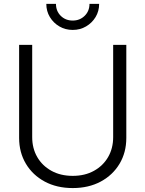

<svg xmlns="http://www.w3.org/2000/svg" viewBox="-20 -959 749 990"><path d="M355 10.7Q272.9 10.7 210.7 -22.7Q148.4 -56.2 113.5 -114.7Q78.6 -173.3 78.6 -247.6V-727.5H146V-252Q146 -194.3 171.9 -149.4Q197.8 -104.5 244.9 -78.4Q292 -52.2 355 -52.2Q418 -52.2 464.8 -78.4Q511.7 -104.5 537.6 -149.4Q563.5 -194.3 563.5 -252V-727.5H631.3V-247.6Q631.3 -172.9 596.4 -114.5Q561.5 -56.2 499.3 -22.7Q437 10.7 355 10.7ZM355 -804.7Q316.9 -804.7 286.1 -822.8Q255.4 -840.8 237.1 -871.1Q218.8 -901.4 218.8 -939H268.6Q268.6 -901.9 293.2 -877.4Q317.9 -853 355 -853Q391.6 -853 416.5 -877.4Q441.4 -901.9 441.4 -939H491.2Q491.2 -901.4 472.9 -871.1Q454.6 -840.8 423.8 -822.8Q393.1 -804.7 355 -804.7Z"/></svg>

Font: Inter 24pt Light
Style: Regular
Weight: 300
Designer: Rasmus Andersson
Foundry: rsms
Version: Version 4.001;git-66647c0bb